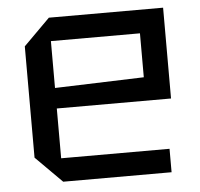

<svg xmlns="http://www.w3.org/2000/svg" viewBox="-45 -606 680 653"><g transform="rotate(-5 295.0 -280.0)"><path d="M55 -90V-470L145 -560H535V-250H145V-80H515V0H145ZM145 -320 449 -330V-480H145Z"/></g></svg>

Font: Tektur
Style: Regular
Weight: 400
Designer: Adam Jagosz
Foundry: Adam Jagosz
Version: Version 1.005;gftools[0.9.30]